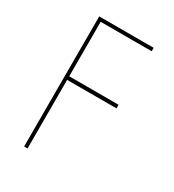

<svg xmlns="http://www.w3.org/2000/svg" viewBox="-179 -623 857 945"><g transform="rotate(30 250.0 -150.5)"><path d="M125 219.7H105.5V-519.5H415V-500H125V-190.4H405.3V-169.9H125Z"/></g></svg>

Font: Mgen+ 1m thin
Style: Regular
Weight: 100
Designer: [Source Han Sans]
Ryoko NISHIZUKA  (kana & ideographs); Paul D. Hunt (Latin, Greek & Cyrillic); Wenlong ZHANG  (bopomofo
Version: Version 1.059.20150602